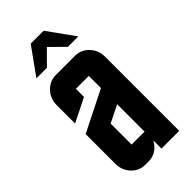

<svg xmlns="http://www.w3.org/2000/svg" viewBox="-231 -786 841 841"><g transform="rotate(-45 190.0 -365.0)"><path d="M149.9 -730H230L319.8 -605H254.9L189.9 -669.9L125 -605H60.1ZM129.9 0Q92.3 0 66.4 -27.3Q40 -55.2 40 -95.2V-279.8L230 -375V-450.2H149.9V-399.9L40 -345.2V-460Q40 -499 66.4 -526.9Q93.3 -555.2 129.9 -555.2H250Q287.1 -555.2 313.5 -527.3Q339.8 -499.5 339.8 -460V0H230V-50.8Q224.1 -38.1 213.4 -27.3Q187.5 0 149.9 0ZM149.9 -234.9V-105H230V-274.9Z"/></g></svg>

Font: Horta
Style: Regular
Weight: 600
Width: 3
Version: Version 0.11